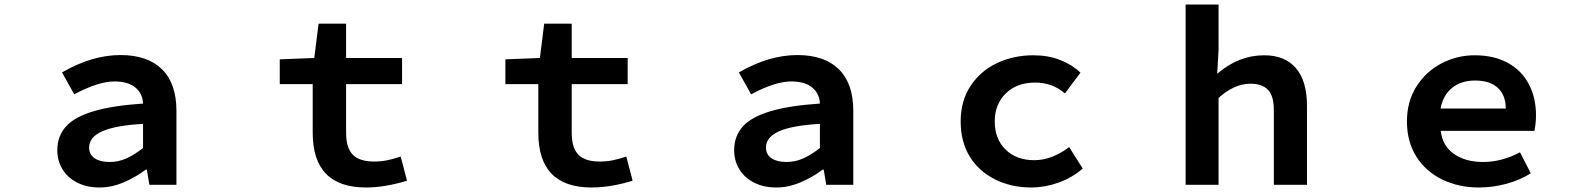

<svg xmlns="http://www.w3.org/2000/svg" viewBox="-20 -819 7040 851"><path d="M234 -153Q234 -216 273 -259Q311 -301 395 -326Q479 -351 614 -360Q612 -405 579.5 -431.5Q547 -458 487 -458Q416 -458 309 -401L255 -498Q388 -575 514 -575Q634 -575 698 -512Q762 -449 762 -328V0H642L631 -67H626Q579 -32 526.5 -10Q474 12 421 12Q364 12 321.5 -10Q279 -32 256.5 -69.5Q234 -107 234 -153ZM614 -163V-270Q491 -263 433 -237Q375 -211 375 -165Q375 -134 399.5 -117.5Q424 -101 466 -101Q505 -101 540.5 -117Q576 -133 614 -163Z M1366 -231V-446H1220V-556L1373 -562L1392 -714H1514V-562H1762V-446H1514V-231Q1514 -164 1543.5 -133.5Q1573 -103 1638 -103Q1668 -103 1695.5 -108.5Q1723 -114 1756 -125L1784 -18Q1686 12 1602 12Q1366 12 1366 -231Z M2366 -231V-446H2220V-556L2373 -562L2392 -714H2514V-562H2762V-446H2514V-231Q2514 -164 2543.5 -133.5Q2573 -103 2638 -103Q2668 -103 2695.5 -108.5Q2723 -114 2756 -125L2784 -18Q2686 12 2602 12Q2366 12 2366 -231Z M3234 -153Q3234 -216 3273 -259Q3311 -301 3395 -326Q3479 -351 3614 -360Q3612 -405 3579.5 -431.5Q3547 -458 3487 -458Q3416 -458 3309 -401L3255 -498Q3388 -575 3514 -575Q3634 -575 3698 -512Q3762 -449 3762 -328V0H3642L3631 -67H3626Q3579 -32 3526.5 -10Q3474 12 3421 12Q3364 12 3321.5 -10Q3279 -32 3256.5 -69.5Q3234 -107 3234 -153ZM3614 -163V-270Q3491 -263 3433 -237Q3375 -211 3375 -165Q3375 -134 3399.5 -117.5Q3424 -101 3466 -101Q3505 -101 3540.5 -117Q3576 -133 3614 -163Z M4392 -23Q4319 -59 4278.5 -124.5Q4238 -190 4238 -281Q4238 -372 4282 -438.5Q4326 -505 4399.5 -539.5Q4473 -574 4560 -574Q4625 -574 4678 -553.5Q4731 -533 4769 -497L4700 -405Q4669 -431 4637 -442Q4605 -453 4568 -453Q4487 -453 4438 -405Q4389 -357 4389 -281Q4389 -203 4437 -156Q4485 -109 4564 -109Q4642 -109 4719 -167L4779 -72Q4732 -31 4671.5 -9.5Q4611 12 4550 12Q4464 12 4392 -23Z M5235 -799H5381V-598L5375 -492Q5470 -574 5583 -574Q5675 -574 5724 -517Q5773 -460 5773 -349V0H5626V-331Q5626 -395 5599.5 -421.5Q5573 -448 5523 -448Q5451 -448 5381 -385V0H5235Z M6373 -23Q6299 -59 6257.5 -125Q6216 -191 6216 -281Q6216 -369 6258 -435.5Q6300 -502 6369 -538Q6438 -574 6516 -574Q6601 -574 6662 -541Q6723 -508 6755.5 -447.5Q6788 -387 6788 -307Q6788 -274 6781 -239H6366Q6373 -173 6424 -137Q6475 -101 6554 -101Q6636 -101 6717 -144L6765 -51Q6718 -21 6657.5 -4.5Q6597 12 6534 12Q6446 12 6373 -23ZM6518 -462Q6456 -462 6416 -429.5Q6376 -397 6365 -338H6654Q6654 -396 6619.5 -429Q6585 -462 6518 -462Z"/></svg>

Font: Merged Yaku Han JP
Style: Bold
Weight: 700
Designer: Ryoko NISHIZUKA 西塚涼子 (kana, bopomofo & ideographs); Paul D. Hunt (Latin, Greek & Cyrillic); Sandoll Communications 산돌커뮤니
Foundry: Adobe
Version: Version 2.004